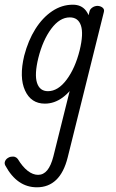

<svg xmlns="http://www.w3.org/2000/svg" viewBox="-88 -441 495 817"><path d="M103 0Q44 0 18.5 -56Q-7 -112 15 -204Q32 -269 62.5 -317.5Q93 -366 134 -393.5Q175 -421 222 -421Q258 -421 277.5 -396Q297 -371 299.5 -325Q302 -279 286 -216Q270 -149 242 -100.5Q214 -52 178.5 -26Q143 0 103 0ZM116 -53Q159 -53 195.5 -102Q232 -151 251 -227Q268 -297 256.5 -332Q245 -367 209 -367Q166 -367 130 -318.5Q94 -270 75 -194Q58 -124 69.5 -88.5Q81 -53 116 -53ZM69 356Q27 356 -6.5 333Q-40 310 -65 264Q-70 255 -67 246.5Q-64 238 -56.5 232.5Q-49 227 -42 226Q-31 224 -23.5 227Q-16 230 -12 236Q8 269 30 286Q52 303 74 303Q97 303 113 283.5Q129 264 139 225L293 -393Q295 -402 305 -409Q315 -416 328 -416Q341 -415 349 -408Q357 -401 354 -390L200 229Q184 293 151 324.5Q118 356 69 356Z"/></svg>

Font: Edu TAS Beginner
Style: Regular
Weight: 400
Designer: Tina and Corey Anderson
Foundry: Google for Education
Version: Version 1.003